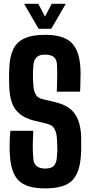

<svg xmlns="http://www.w3.org/2000/svg" viewBox="-20 -994 481 1022"><path d="M220.7 8.8C288.1 8.8 335.9 -4.9 364.3 -33.2C392.6 -61.5 408.2 -109.4 411.1 -174.8C412.1 -185.5 412.1 -195.3 412.1 -204.1V-233.4V-264.6C411.1 -297.9 406.2 -326.2 397.5 -350.6C388.7 -375 375 -396.5 355.5 -413.1C335.9 -429.7 308.6 -441.4 274.4 -450.2C245.1 -457 223.6 -461.9 209 -465.8C190.4 -469.7 177.7 -477.5 170.9 -490.2C164.1 -502 159.2 -516.6 158.2 -534.2C156.2 -553.7 155.3 -573.2 155.3 -591.8C155.3 -611.3 156.2 -630.9 158.2 -650.4C160.2 -668 166 -681.6 175.8 -690.4C185.5 -699.2 200.2 -703.1 220.7 -703.1C240.2 -703.1 255.9 -699.2 266.6 -690.4C277.3 -681.6 282.2 -668 283.2 -650.4C284.2 -626 285.2 -602.5 284.2 -578.1C284.2 -553.7 283.2 -529.3 282.2 -505.9H406.2C407.2 -526.4 408.2 -547.9 408.2 -570.3C409.2 -592.8 409.2 -611.3 408.2 -627C405.3 -692.4 389.6 -738.3 360.4 -766.6C332 -794.9 285.2 -808.6 220.7 -808.6C174.8 -808.6 138.7 -802.7 111.3 -790C84 -778.3 63.5 -758.8 50.8 -732.4C38.1 -706.1 30.3 -670.9 29.3 -627C28.3 -611.3 28.3 -595.7 28.3 -581.1C28.3 -566.4 28.3 -550.8 29.3 -534.2C30.3 -502 34.2 -473.6 43 -449.2C50.8 -424.8 64.5 -405.3 83 -389.6C101.6 -373 127 -361.3 159.2 -352.5C192.4 -344.7 217.8 -338.9 234.4 -334C251 -329.1 262.7 -321.3 269.5 -308.6C276.4 -295.9 281.2 -281.2 282.2 -264.6C283.2 -251 284.2 -238.3 284.2 -225.6C285.2 -212.9 285.2 -201.2 285.2 -189.5L282.2 -151.4C280.3 -132.8 274.4 -119.1 265.6 -110.4C256.8 -101.6 241.2 -96.7 220.7 -96.7C200.2 -96.7 185.5 -101.6 174.8 -110.4C164.1 -119.1 158.2 -132.8 157.2 -151.4C155.3 -172.9 154.3 -196.3 154.3 -221.7C155.3 -246.1 156.2 -271.5 157.2 -297.9H35.2L32.2 -256.8C31.2 -243.2 31.2 -229.5 31.2 -214.8C31.2 -201.2 31.2 -187.5 32.2 -174.8C35.2 -109.4 50.8 -61.5 79.1 -33.2C107.4 -4.9 154.3 8.8 220.7 8.8ZM185.5 -840.8H252.9C292 -907.2 317.4 -951.2 330.1 -973.6H254.9C237.3 -939.5 225.6 -916 219.7 -905.3C202.1 -939.5 190.4 -961.9 183.6 -973.6H108.4C146.5 -907.2 172.9 -863.3 185.5 -840.8Z"/></svg>

Font: Yellow Ladder Regular
Style: Regular
Weight: 400
Designer: Zima Creative
Version: Version 2.002